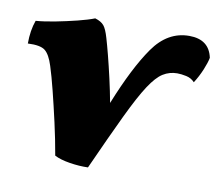

<svg xmlns="http://www.w3.org/2000/svg" viewBox="-60 -538 707 616"><g transform="rotate(10 293.5 -229.5)"><path d="M263 8Q235 9 203.5 4Q172 -1 153 -11Q144 -63 132 -116Q120 -169 108.5 -215Q97 -261 87 -292Q76 -327 60.5 -339.5Q45 -352 4 -350Q4 -393 16 -426Q43 -428 79 -435Q115 -442 149 -450.5Q183 -459 203 -467Q223 -461 232 -450Q241 -439 249 -411Q255 -391 263.5 -358Q272 -325 281 -285.5Q290 -246 297 -208Q346 -330 393 -397Q440 -464 510 -464Q575 -464 587 -406Q584 -390 574 -366Q564 -342 550 -320Q539 -332 522.5 -335.5Q506 -339 493 -339Q468 -339 447 -326Q426 -313 402.5 -277Q379 -241 346 -172Q313 -103 263 8Z"/></g></svg>

Font: Vollkorn Black
Style: Italic
Weight: 900
Italic angle: -11°
Designer: Friedrich Althausen
Foundry: Friedrich Althausen
Version: Version 5.000; ttfautohint (v1.8.3)